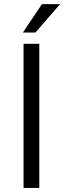

<svg xmlns="http://www.w3.org/2000/svg" viewBox="-20 -927 316 947"><path d="M173.8 -710.9V0H96.2V-710.9ZM92.8 -766.6 187 -906.7H276.4L154.8 -766.6Z"/></svg>

Font: Vazirmatn RD UI Light
Style: Regular
Weight: 300
Designer: Saber Rastikerdar
Foundry: Saber Rastikerdar
Version: Version 33.003